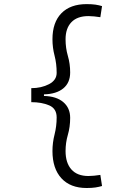

<svg xmlns="http://www.w3.org/2000/svg" viewBox="-20 -814 626 938"><path d="M403.3 104.5Q323.7 104.5 280 56.9Q236.3 9.3 236.3 -76.2Q236.3 -117.2 246.6 -157.2Q256.8 -197.3 256.8 -240.2Q256.8 -283.7 220.2 -299.3Q183.6 -314.9 132.8 -314.9V-383.3Q182.1 -383.3 219.5 -402.8Q256.8 -422.4 256.8 -458Q256.8 -502.9 246.6 -542Q236.3 -581.1 236.3 -622.1Q236.3 -704.6 280 -749.3Q323.7 -793.9 403.3 -793.9Q429.2 -793.9 446.5 -791.3Q463.9 -788.6 478.5 -784.2L470.2 -730Q454.1 -732.4 439.5 -733.9Q424.8 -735.4 412.1 -735.4Q357.4 -735.4 328.9 -705.6Q300.3 -675.8 300.3 -622.1Q300.3 -579.6 311.5 -541Q322.8 -502.4 322.8 -460Q322.8 -409.7 289.1 -382.1Q255.4 -354.5 194.8 -353V-345.2Q255.4 -343.8 289.1 -315.2Q322.8 -286.6 322.8 -238.3Q322.8 -193.8 311.5 -155.3Q300.3 -116.7 300.3 -76.2Q300.3 -18.1 328.9 13.9Q357.4 45.9 412.1 45.9Q424.8 45.9 439.7 44.4Q454.6 43 470.2 40.5L478.5 94.7Q463.9 99.1 446.5 101.8Q429.2 104.5 403.3 104.5Z"/></svg>

Font: Caskaydia Cove Light
Style: Regular
Weight: 300
Monospace: yes
Designer: Aaron Bell
Foundry: Saja Typeworks
Version: Version 4.300; ttfautohint (v1.8.3)